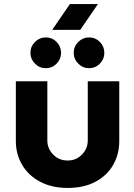

<svg xmlns="http://www.w3.org/2000/svg" viewBox="-20 -913 661 945"><path d="M314 12Q235 12 177.5 -18.5Q120 -49 89 -101.5Q58 -154 58 -218V-513H213V-222Q213 -182 241.5 -152.5Q270 -123 313 -123Q355 -123 383.5 -152.5Q412 -182 412 -222V-513H567V-218Q567 -154 537 -101.5Q507 -49 450 -18.5Q393 12 314 12ZM418.1 -577.4Q387.5 -577.4 365.2 -599.8Q342.8 -622.1 342.8 -652.7Q342.8 -684.2 365.2 -706.5Q387.5 -728.9 418.1 -728.9Q449.6 -728.9 471.5 -706.5Q493.5 -684.2 493.5 -652.7Q493.5 -622.1 471.5 -599.8Q449.6 -577.4 418.1 -577.4ZM205.1 -577.4Q174.5 -577.4 152.2 -599.8Q129.8 -622.1 129.8 -652.7Q129.8 -684.2 152.2 -706.5Q174.5 -728.9 205.1 -728.9Q236.6 -728.9 258.5 -706.5Q280.5 -684.2 280.5 -652.7Q280.5 -622.1 258.5 -599.8Q236.6 -577.4 205.1 -577.4ZM237 -766 324 -893H462L375 -766Z"/></svg>

Font: MuseoModerno
Style: Bold
Weight: 700
Designer: Pablo Cosgaya, Héctor Gatti, Marcela Romero, and the Authors of The MuseoModerno Project.
Foundry: Omnibus-Type Team
Version: Version 1.001